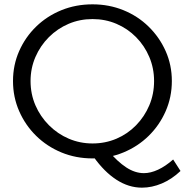

<svg xmlns="http://www.w3.org/2000/svg" viewBox="-20 -725 865 886"><path d="M480 -29Q522 21 562.5 47.5Q603 74 644 74Q675 74 709.5 58Q744 42 779 11L813 64Q773 102 727 121.5Q681 141 635 141Q574 141 517.5 104.5Q461 68 412 -1ZM407 -705Q483 -705 549.5 -678Q616 -651 666 -602Q716 -553 744.5 -489Q773 -425 773 -351Q773 -277 744.5 -212Q716 -147 666 -98Q616 -49 549.5 -21.5Q483 6 407 6Q330 6 263.5 -21.5Q197 -49 147 -98Q97 -147 68.5 -212Q40 -277 40 -351Q40 -425 68.5 -489.5Q97 -554 147 -602.5Q197 -651 263.5 -678Q330 -705 407 -705ZM407 -637Q348 -637 296.5 -615Q245 -593 205.5 -553.5Q166 -514 143.5 -462Q121 -410 121 -351Q121 -291 143.5 -239Q166 -187 206 -147Q246 -107 297.5 -85Q349 -63 407 -63Q466 -63 517.5 -85Q569 -107 608 -147Q647 -187 669 -239Q691 -291 691 -351Q691 -410 669 -462Q647 -514 608 -553.5Q569 -593 517.5 -615Q466 -637 407 -637Z"/></svg>

Font: Alexandria Light
Style: Regular
Weight: 300
Designer: Mohamed Gaber
Foundry: Kief Type Foundry
Version: Version 5.100